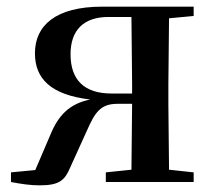

<svg xmlns="http://www.w3.org/2000/svg" viewBox="-20 -547 642 577"><path d="M298 0H562V-29L488 -37L486 -232V-296L488 -492L562 -499V-527H287C147 -527 85 -470 85 -387C85 -311 132 -262 251 -248C188 -235 155 -200 131 -141L86 -36L13 -29V0C44 6 72 10 99 10C159 10 175 -5 192 -46L241 -154C265 -208 281 -235 333 -235H377L375 -37L298 -29ZM377 -266H315C233 -266 192 -307 192 -384C192 -457 232 -496 306 -496H375L377 -296Z"/></svg>

Font: Noto Serif CJK KR SemiBold
Style: Regular
Weight: 600
Designer: Ryoko NISHIZUKA 西塚涼子 (kana & ideographs); Frank Grießhammer (Latin, Greek & Cyrillic); Wenlong ZHANG 张文龙 (bopomofo); San
Foundry: Adobe
Version: Version 2.001;hotconv 1.1.0;makeotfexe 2.6.0